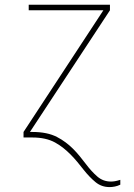

<svg xmlns="http://www.w3.org/2000/svg" viewBox="-20 -565 549 789"><path d="M76.7 0V-22.7L404.8 -522.7H98V-545.5H431.8V-522.7L103 -22.7H113.6Q174.4 -22.7 214.1 -2.1Q233.3 7.8 249.6 20.1Q266 32.3 280.2 46.5Q294.4 60.7 307.5 76.7Q320.7 92.7 333.5 109.7Q356.2 139.9 380 160.5Q403.8 181.1 436.1 181.1Q443.2 181.1 451.9 179.7Q460.6 178.3 474.4 174V193.9Q463.4 199.2 452.1 201.5Q440.7 203.8 430.4 203.8Q397 203.8 372.2 183.2Q347.3 162.6 323.5 132.5Q310.7 116.1 297.8 100.5Q284.8 84.9 270.6 70.5Q256.4 56.1 240.6 43.5Q224.8 30.9 206.3 20.6Q168.7 0 113.6 0Z"/></svg>

Font: Inter P Thin
Style: Regular
Weight: 100
Designer: Rasmus Andersson
Foundry: rsms
Version: Version 3.018;git-588b23468